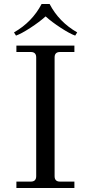

<svg xmlns="http://www.w3.org/2000/svg" viewBox="-20 -940 434 960"><path d="M50 -778Q141 -830 188 -920H228Q275 -830 366 -778L356 -762Q330 -771 284.5 -800.5Q239 -830 208 -858Q177 -830 131.5 -800.5Q86 -771 60 -762ZM62 0V-32H134Q161 -32 161 -59V-653Q161 -680 134 -680H62V-712H352V-680H280Q253 -680 253 -653V-59Q253 -32 280 -32H352V0Z"/></svg>

Font: Old Standard TT
Style: Regular
Weight: 400
Designer: Alexey Kryukov <alexios@thessalonica.org.ru>
Version: Version 2.2